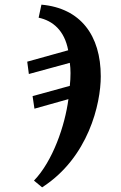

<svg xmlns="http://www.w3.org/2000/svg" viewBox="-20 -565 518 825"><path d="M126 211 161 240C360 112 413 -119 413 -237C413 -413 326 -530 158 -545L146 -489C207 -476 257 -434 273 -349L97 -300L104 -247L280 -295C282 -280 283 -266 283 -251C283 -233 282 -215 280 -196L120 -152L128 -98L274 -139C259 -25 207 127 126 211Z"/></svg>

Font: Noto Serif SemiBold
Style: Italic
Weight: 600
Italic angle: -12°
Designer: Monotype Design Team
Foundry: Monotype Imaging Inc.
Version: Version 2.014